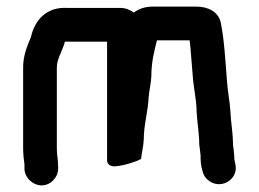

<svg xmlns="http://www.w3.org/2000/svg" viewBox="-20 -521 783 581"><path d="M54 -24V-11C54 16 79 40 106 40C133 40 156 16 156 -11V-18C156 -37 152 -51 152 -70V-317C152 -340 166 -363 172 -381C173 -385 176 -391 176 -395H304V-36C304 -22 317 -16 332 -18C358 -21 388 -30 407 -40C409 -61 414 -77 415 -98C415 -144 428 -183 430 -229C432 -250 437 -270 438 -290C438 -332 446 -364 455 -399H554V-396C555 -393 555 -387 556 -380C558 -351 561 -325 563 -295C565 -257 575 -220 575 -182C577 -148 583 -116 583 -83C584 -74 585 -67 586 -60C586 -57 586 -55 587 -52V-41C587 -33 588 -24 590 -14L593 -3C596 10 603 20 615 28C654 53 703 18 692 -25L690 -35C689 -38 689 -41 689 -42C689 -47 689 -52 688 -57C688 -68 685 -76 685 -88C685 -112 681 -135 679 -159L677 -187C675 -216 669 -245 667 -274C662 -335 659 -399 648 -453C641 -484 612 -501 574 -501H443C419 -501 401 -495 385 -483C372 -492 359 -497 346 -497H184C121 -501 85 -460 74 -410C63 -383 50 -354 50 -317V-73C50 -55 52 -38 54 -24Z"/></svg>

Font: Electronic
Style: UltBlk
Weight: 500
Version: Version 1.011